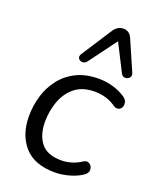

<svg xmlns="http://www.w3.org/2000/svg" viewBox="-144 -848 752 938"><g transform="rotate(20 232.0 -378.5)"><path d="M258 9Q150 9 97.5 -51Q45 -111 45 -207Q45 -261 60 -312Q75 -363 107 -404.5Q139 -446 188 -470.5Q237 -495 305 -495Q343 -495 378.5 -484.5Q414 -474 440 -457Q458 -446 462 -432Q466 -418 461 -406Q456 -394 444 -390Q432 -386 418 -395Q370 -429 308 -429Q243 -429 203.5 -396.5Q164 -364 146 -313Q128 -262 128 -208Q128 -140 160.5 -98.5Q193 -57 268 -57Q291 -57 317.5 -64.5Q344 -72 370 -89Q387 -100 401 -90.5Q415 -81 416 -63Q417 -45 398 -32Q371 -13 332 -2Q293 9 258 9ZM446 -580Q454 -564 445 -553.5Q436 -543 422 -543Q408 -543 401 -557L329 -699L223 -556Q213 -543 199.5 -543.5Q186 -544 179 -554.5Q172 -565 183 -581L282 -734Q302 -766 334 -766Q365 -766 379 -734Z"/></g></svg>

Font: Nunito
Style: Italic
Weight: 400
Italic angle: -9°
Designer: Vernon Adams
Foundry: Vernon Adams
Version: Version 3.601; ttfautohint (v1.8.2.53-6de2)